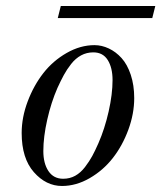

<svg xmlns="http://www.w3.org/2000/svg" viewBox="-20 -606 536 638"><path d="M124 -104Q124 -63 141 -37.5Q158 -12 190 -12Q212 -12 230 -22Q248 -32 262.5 -51Q277 -70 286.5 -87.5Q296 -105 307 -130Q328 -178 341 -235.5Q354 -293 354 -340Q354 -381 338 -406.5Q322 -432 290 -432Q268 -432 249.5 -422Q231 -412 216.5 -393.5Q202 -375 192 -356.5Q182 -338 171 -314Q150 -266 137 -208.5Q124 -151 124 -104ZM52 -164Q52 -216 72 -269Q92 -322 124 -363Q156 -404 201.5 -430Q247 -456 294 -456Q318 -456 341.5 -445Q365 -434 384 -413Q403 -392 414.5 -357.5Q426 -323 426 -280Q426 -228 406.5 -175Q387 -122 355 -81Q323 -40 278 -14Q233 12 186 12Q133 12 92.5 -34Q52 -80 52 -164ZM172 -546 182 -586H496L486 -546Z"/></svg>

Font: Old Standard TT
Style: Italic
Weight: 400
Italic angle: -15.2°
Designer: Alexey Kryukov <alexios@thessalonica.org.ru>
Version: Version 2.2